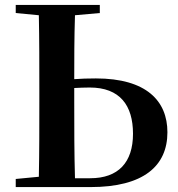

<svg xmlns="http://www.w3.org/2000/svg" viewBox="-20 -761 723 781"><path d="M44 0H348C564 0 661 -86 661 -223C661 -350 576 -442 370 -442C337 -442 308 -441 282 -439C282 -516 282 -607 285 -699L386 -708V-741H44V-708L138 -699C140 -599 140 -497 140 -394V-346C140 -245 140 -143 138 -42L44 -33ZM282 -403C303 -404 323 -405 345 -405C468 -405 521 -332 521 -217C521 -100 461 -36 347 -36H285C282 -138 282 -241 282 -346Z"/></svg>

Font: Noto Serif CJK KR
Style: Bold
Weight: 700
Designer: Ryoko NISHIZUKA 西塚涼子 (kana & ideographs); Frank Grießhammer (Latin, Greek & Cyrillic); Wenlong ZHANG 张文龙 (bopomofo); San
Foundry: Adobe
Version: Version 2.001;hotconv 1.1.0;makeotfexe 2.6.0